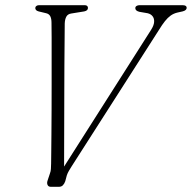

<svg xmlns="http://www.w3.org/2000/svg" viewBox="-20 -720 740 740"><path d="M501.5 -688.5Q501.5 -694 506.2 -697Q511 -700 517.5 -700H683.5Q691.5 -700 695.5 -697.5Q699.5 -695 699.5 -690Q699.5 -685.5 695.8 -681.8Q692 -678 683.5 -676L663.5 -671.5Q649 -668 637.8 -660Q626.5 -652 615.8 -638.5Q605 -625 592.5 -604.5L256.5 -79.5Q250.5 -70 245.5 -61.5Q240.5 -53 237.5 -44L231.5 -21.5Q228 -11.5 222.2 -5.8Q216.5 0 207 0H176Q166.5 0 163.2 -7.5Q160 -15 163.5 -24.5L172 -50Q176 -60.5 176.2 -69Q176.5 -77.5 177 -89.5Q177 -100.5 177.5 -130.5Q178 -160.5 178.2 -203.2Q178.5 -246 178.8 -295.5Q179 -345 179 -395.8Q179 -446.5 179 -493Q179 -539.5 179 -575.8Q179 -612 178.5 -632Q178.5 -648 173.8 -657.2Q169 -666.5 158 -669L129 -676Q121.5 -678 118.8 -681.5Q116 -685 116 -689Q116 -694 120.2 -697Q124.5 -700 130 -700H307Q312.5 -700 315.8 -697.2Q319 -694.5 319 -689.5Q319 -684.5 315.5 -681Q312 -677.5 304.5 -676L255 -668Q241 -666 235.5 -655.5Q230 -645 229.5 -629Q229.5 -606 229 -564Q228.5 -522 228.2 -469Q228 -416 227.8 -358.2Q227.5 -300.5 227.5 -244.5Q227.5 -188.5 227.2 -140.5Q227 -92.5 227 -60L213 -56L562 -604.5Q573 -621.5 574 -635Q575 -648.5 568.2 -657.2Q561.5 -666 549 -669L517 -674.5Q501.5 -678.5 501.5 -688.5Z"/></svg>

Font: Fraunces 72pt Soft Wonky ExtraLight
Style: Italic
Weight: 250
Italic angle: -16°
Version: Version 1.000;[b76b70a41]